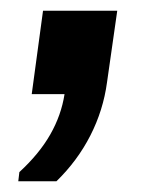

<svg xmlns="http://www.w3.org/2000/svg" viewBox="-20 -176 303 357"><path d="M14 161 16 144Q53 110 73.5 74Q94 38 100 -1H39L60 -156H198L179 -23Q172 29 148 76Q124 123 85 161Z"/></svg>

Font: Chivo SemiBold
Style: Italic
Weight: 600
Italic angle: -8.05°
Designer: Hector Gatti
Foundry: Omnibus-Type
Version: Version 2.002